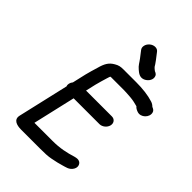

<svg xmlns="http://www.w3.org/2000/svg" viewBox="-252 -1000 1104 1104"><g transform="rotate(45 299.5 -448.0)"><path d="M290.8 -848C288.2 -836.7 289.9 -827 296.1 -819L326.1 -780C341.1 -760.5 347.1 -745.1 366.8 -729C380.5 -717.7 399.5 -700.2 426.5 -710.5C444.5 -717.4 466.3 -738.7 461.9 -764C459.4 -778.4 451.1 -783.7 438.2 -789L429.3 -796C421.6 -802.1 415.3 -810.1 411.8 -818C408.9 -822.7 404.1 -829.3 397.5 -838L367.5 -877C361.3 -885 352.6 -889 341.2 -889C318.8 -889 296 -870.5 290.8 -848ZM132.6 -7H286.6C303.9 -7 320 -7.3 334.8 -8C364 -9.2 388.5 -16 412.8 -21L442.7 -29C467.2 -36.6 486.5 -38.8 501.9 -58C520.1 -80.8 512.9 -104 498.1 -113C486.2 -120.2 473.6 -117.4 459.3 -114C411.9 -99.3 366.2 -89 305.5 -89H158.5L218.3 -348H428.3C450.8 -348 473.6 -366.5 478.8 -389C484 -411.5 469.8 -430 447.3 -430H237.3L251.6 -492C257.9 -519.3 265.2 -538.9 272.4 -565C274.8 -575.2 277.9 -580 279.1 -585C281.2 -585.7 283.3 -586 285.3 -586H390.3C398.3 -586 406.2 -585.7 414.1 -585L443.6 -583C467.1 -581.2 487.1 -576 505.8 -571C513 -561.6 523.8 -556.9 534.7 -553C569 -541.4 605.6 -578.1 597.4 -610.5C594.2 -623.5 585.9 -627.8 574.1 -633C573.5 -633 572.9 -633.3 572.4 -634C565.4 -641.3 556.6 -646.7 546.1 -650C507.6 -662.4 459.4 -668 407.2 -668H304.2C280.2 -668 266.9 -665.2 248 -654C215.9 -635.9 202.9 -611.8 191.1 -568C183.7 -541.9 175.9 -519.4 169.8 -493L150.7 -410C145.1 -403.3 141.5 -396.2 139.7 -388.5C137.9 -380.8 138.3 -374 141 -368L69.4 -58C60.3 -18.7 94.5 -7 132.6 -7Z"/></g></svg>

Font: HoneyBee
Style: BdIt
Weight: 700
Foundry: Cannot Into Space Fonts
Version: Version 0.89